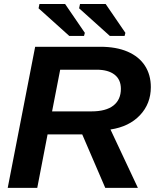

<svg xmlns="http://www.w3.org/2000/svg" viewBox="-20 -916 762 936"><path d="M493.2 0 380.9 -260.7H211.9L161.6 0H17.6L151.4 -688H469.2Q546.9 -688 602.3 -664.1Q657.7 -640.1 686.5 -595.7Q715.3 -551.3 715.3 -491.2Q715.3 -410.6 662.4 -354.5Q609.4 -298.3 518.6 -284.7L652.3 0ZM425.8 -373Q496.6 -373 533 -401.6Q569.3 -430.2 569.3 -482.9Q569.3 -528.3 538.3 -552.2Q507.3 -576.2 451.2 -576.2H273.4L233.9 -373ZM515.6 -740.7 365.7 -875.5 370.1 -896.5H495.1L591.3 -755.9L587.4 -740.7ZM317.9 -740.7 168 -875.5 172.4 -896.5H297.4L393.6 -755.9L389.6 -740.7Z"/></svg>

Font: Liberation Sans
Style: Bold Italic
Weight: 700
Italic angle: -12°
Designer: Steve Matteson
Foundry: Ascender Corporation
Version: Version 2.1.5